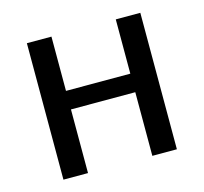

<svg xmlns="http://www.w3.org/2000/svg" viewBox="-77 -564 689 649"><g transform="rotate(-15 267.5 -239.0)"><path d="M465.8 -477.5V0H379.9V-222.7H154.8V0H68.8V-477.5H154.8V-287.6H379.9V-477.5Z"/></g></svg>

Font: Carlito
Style: Regular
Weight: 400
Designer: Lukasz Dziedzic
Foundry: tyPoland Lukasz Dziedzic
Version: Version 1.104